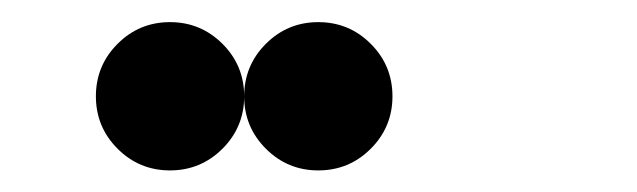

<svg xmlns="http://www.w3.org/2000/svg" viewBox="-20 -704 587 177"><path d="M205.1 -615.2Q205.1 -586.9 185.1 -566.9Q165 -546.9 136.7 -546.9Q108.4 -546.9 88.4 -566.9Q68.4 -586.9 68.4 -615.2Q68.4 -643.6 88.4 -663.6Q108.4 -683.6 136.7 -683.6Q165 -683.6 185.1 -663.6Q205.1 -643.6 205.1 -615.2ZM341.8 -615.2Q341.8 -586.9 321.8 -566.9Q301.8 -546.9 273.4 -546.9Q245.1 -546.9 225.1 -566.9Q205.1 -586.9 205.1 -615.2Q205.1 -643.6 225.1 -663.6Q245.1 -683.6 273.4 -683.6Q301.8 -683.6 321.8 -663.6Q341.8 -643.6 341.8 -615.2Z"/></svg>

Font: DatDot
Style: Bold
Weight: 700
Designer: GGBot
Version: 1.00